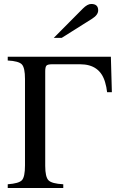

<svg xmlns="http://www.w3.org/2000/svg" viewBox="-20 -948 611 968"><path d="M251 -757 398 -905Q421 -928 440 -928Q475 -928 475 -896Q475 -873 445 -854L291 -757ZM544 -483H520Q517 -510 510 -533Q484 -624 384 -624H243Q221 -624 214.5 -617.5Q208 -611 208 -588V-112Q208 -56 224.5 -39Q241 -22 299 -19V0H19V-19Q75 -23 90.5 -39.5Q106 -56 106 -114V-550Q106 -606 90.5 -623Q75 -640 19 -643V-662H539Z"/></svg>

Font: STIX MathJax Alphabets
Style: Regular
Weight: 400
Designer: MicroPress Inc., with final additions and corrections provided by Coen Hoffman, Elsevier (retired)
Version: Version 1.1.1